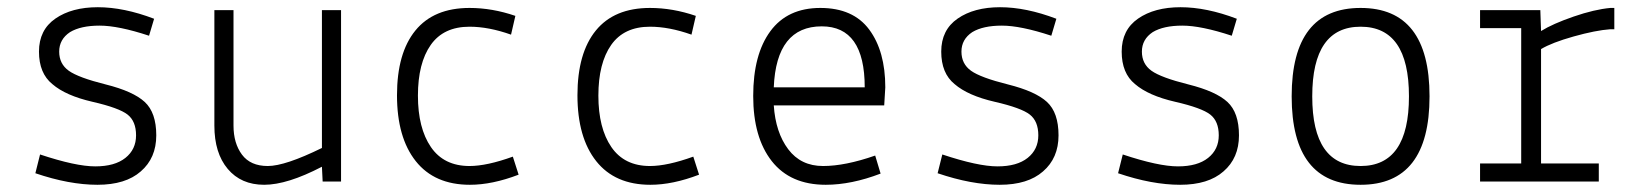

<svg xmlns="http://www.w3.org/2000/svg" viewBox="-20 -503 4540 532"><path d="M78 -23 91 -75Q190 -42 244 -42Q298 -42 327.5 -65.5Q357 -89 357 -128Q357 -167 333.5 -185.5Q310 -204 236 -221Q162 -238 125 -270Q88 -300 88 -360Q88 -420 133.5 -451.5Q179 -483 251 -483Q323 -483 407 -451L393 -404Q308 -432 256 -432Q204 -432 174 -414Q144 -394 144 -360Q144 -326 170.5 -307Q197 -288 273 -269Q349 -250 381 -220.5Q413 -191 413 -128Q413 -65 370 -28Q328 9 250 9Q172 9 78 -23Z M874 0 872 -41Q776 9 712 9Q648 9 611 -35Q574 -79 574 -155V-475H627V-155Q627 -106 650.5 -74.5Q674 -43 722 -43Q770 -43 872 -93V-475H925V0Z M1408 -459 1396 -407Q1334 -429 1281 -429Q1209 -429 1173.5 -378.5Q1138 -328 1138 -238Q1138 -148 1174 -95.5Q1210 -43 1281 -43Q1329 -43 1401 -69L1417 -19Q1344 9 1282 9Q1184 9 1132 -56.5Q1080 -122 1080 -239Q1080 -356 1131 -418.5Q1182 -481 1281 -481Q1344 -481 1408 -459Z M1908 -459 1896 -407Q1834 -429 1781 -429Q1709 -429 1673.5 -378.5Q1638 -328 1638 -238Q1638 -148 1674 -95.5Q1710 -43 1781 -43Q1829 -43 1901 -69L1917 -19Q1844 9 1782 9Q1684 9 1632 -56.5Q1580 -122 1580 -239Q1580 -356 1631 -418.5Q1682 -481 1781 -481Q1844 -481 1908 -459Z M2433 -261 2430 -211H2124Q2129 -136 2164 -89.5Q2199 -43 2260.5 -43Q2322 -43 2405 -72L2420 -22Q2339 9 2268 9Q2170 9 2118.5 -56.5Q2067 -122 2067 -237Q2067 -352 2114.5 -416.5Q2162 -481 2253 -481Q2344 -481 2388.5 -421Q2433 -361 2433 -261ZM2257 -430Q2131 -430 2124 -261H2376Q2376 -430 2257 -430Z M2578 -23 2591 -75Q2690 -42 2744 -42Q2798 -42 2827.5 -65.5Q2857 -89 2857 -128Q2857 -167 2833.5 -185.5Q2810 -204 2736 -221Q2662 -238 2625 -270Q2588 -300 2588 -360Q2588 -420 2633.5 -451.5Q2679 -483 2751 -483Q2823 -483 2907 -451L2893 -404Q2808 -432 2756 -432Q2704 -432 2674 -414Q2644 -394 2644 -360Q2644 -326 2670.5 -307Q2697 -288 2773 -269Q2849 -250 2881 -220.5Q2913 -191 2913 -128Q2913 -65 2870 -28Q2828 9 2750 9Q2672 9 2578 -23Z M3078 -23 3091 -75Q3190 -42 3244 -42Q3298 -42 3327.5 -65.5Q3357 -89 3357 -128Q3357 -167 3333.5 -185.5Q3310 -204 3236 -221Q3162 -238 3125 -270Q3088 -300 3088 -360Q3088 -420 3133.5 -451.5Q3179 -483 3251 -483Q3323 -483 3407 -451L3393 -404Q3308 -432 3256 -432Q3204 -432 3174 -414Q3144 -394 3144 -360Q3144 -326 3170.5 -307Q3197 -288 3273 -269Q3349 -250 3381 -220.5Q3413 -191 3413 -128Q3413 -65 3370 -28Q3328 9 3250 9Q3172 9 3078 -23Z M3559 -236Q3559 -481 3750 -481Q3941 -481 3941 -236Q3941 9 3750 9Q3559 9 3559 -236ZM3750 -429Q3616 -429 3616 -236Q3616 -43 3750 -43Q3884 -43 3884 -236Q3884 -429 3750 -429Z M4081 0V-50H4195V-425H4081V-475H4248L4250 -417Q4282 -437 4340 -457Q4398 -477 4442 -481H4453V-422H4442Q4401 -419 4340.5 -402Q4280 -385 4250 -367V-50H4410V0Z"/></svg>

Font: Lekton
Style: Regular
Weight: 400
Designer: Paolo Mazzetti, Luciano Perondi, Raffaele Flato, Elena Papassissa, Emilio Macchia, Michela Povoleri, Tobias Seemiller, R
Version: Version 34.000